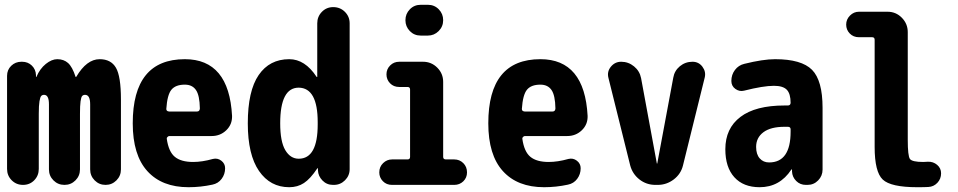

<svg xmlns="http://www.w3.org/2000/svg" viewBox="-20 -780 4040 810"><path d="M400.4 -530.3Q448.2 -530.3 469.2 -494.1Q490.2 -458 490.2 -360.4V-65.4Q490.2 -38.1 471.2 -19Q452.1 0 425.3 0Q398.4 0 379.4 -19Q360.4 -38.1 360.4 -65.4V-339.8Q360.4 -379.9 338.9 -379.9Q331.1 -379.9 326.7 -375Q322.3 -370.1 319.8 -352.5Q317.4 -335 317.4 -299.8V-65.4Q317.4 -38.1 298.3 -19Q279.3 0 252 0Q224.6 0 205.6 -19Q186.5 -38.1 186.5 -65.4V-339.8Q186.5 -379.9 166 -379.9Q158.2 -379.9 153.8 -375Q149.4 -370.1 146.5 -352.5Q143.6 -335 143.6 -299.8V-67.4Q143.6 -39.1 124.5 -19.5Q105.5 0 77.1 0Q48.8 0 29.3 -19.5Q9.8 -39.1 9.8 -67.4V-460Q9.8 -485.4 27.3 -502.4Q44.9 -519.5 70.3 -519.5H73.2Q97.7 -519.5 114.3 -503.4Q130.9 -487.3 131.8 -462.9V-456.1Q131.8 -455.1 132.8 -455.1Q133.8 -455.1 133.8 -456.1Q148.4 -490.2 173.3 -510.3Q198.2 -530.3 221.7 -530.3Q249 -530.3 267.1 -514.2Q285.2 -498 298.8 -456.1Q298.8 -455.1 299.8 -455.1Q301.8 -455.1 301.8 -456.1Q345.7 -530.3 400.4 -530.3Z M811.5 -309.6Q822.3 -309.6 823.2 -322.3Q822.3 -377.9 806.6 -400.4Q791 -422.9 759.8 -422.9Q720.7 -422.9 703.1 -401.4Q685.5 -379.9 681.6 -320.3Q681.6 -310.5 693.4 -309.6ZM759.8 -530.3Q946.3 -530.3 959 -291Q960 -254.9 934.6 -230.5Q909.2 -206.1 873 -206.1H694.3Q690.4 -206.1 686.5 -202.1Q682.6 -198.2 683.6 -194.3Q691.4 -139.6 717.8 -118.2Q744.1 -96.7 794.9 -96.7Q833 -96.7 877.9 -109.4Q897.5 -114.3 913.6 -102.1Q929.7 -89.8 929.7 -70.3Q929.7 -44.9 915 -25.4Q900.4 -5.9 876 -1Q826.2 9.8 775.4 9.8Q663.1 9.8 601.6 -58.1Q540 -126 540 -259.8Q540 -530.3 759.8 -530.3Z M1320.3 -254.9V-264.6Q1320.3 -409.2 1240.2 -410.2Q1162.1 -410.2 1162.1 -259.8Q1162.1 -182.6 1183.6 -146.5Q1205.1 -110.4 1240.2 -110.4Q1320.3 -110.4 1320.3 -254.9ZM1385.7 -750Q1415 -750 1435.1 -730Q1455.1 -710 1455.1 -681.6V-66.4Q1455.1 -39.1 1435.5 -19.5Q1416 0 1388.7 0H1384.8Q1358.4 0 1340.3 -18.6Q1322.3 -37.1 1321.3 -61.5V-69.3Q1321.3 -70.3 1320.3 -70.3Q1318.4 -70.3 1318.4 -69.3Q1289.1 -25.4 1262.2 -7.8Q1235.4 9.8 1200.2 9.8Q1120.1 9.8 1072.8 -58.6Q1025.4 -127 1025.4 -259.8Q1025.4 -396.5 1071.3 -463.4Q1117.2 -530.3 1200.2 -530.3Q1266.6 -530.3 1315.4 -456.1Q1315.4 -455.1 1317.4 -455.1Q1318.4 -455.1 1318.4 -456.1V-681.6Q1318.4 -710 1337.9 -730Q1357.4 -750 1385.7 -750Z M1896.5 -107.4Q1918.9 -107.4 1934.6 -91.8Q1950.2 -76.2 1950.2 -52.7Q1950.2 -30.3 1934.6 -15.1Q1918.9 0 1896.5 0H1633.8Q1610.4 0 1595.2 -15.6Q1580.1 -31.2 1580.1 -52.7Q1580.1 -76.2 1596.2 -91.8Q1612.3 -107.4 1633.8 -107.4H1699.2Q1710 -107.4 1710 -118.2V-402.3Q1710 -413.1 1699.2 -413.1H1664.1Q1640.6 -413.1 1625.5 -428.7Q1610.4 -444.3 1610.4 -466.3Q1610.4 -488.3 1626 -503.9Q1641.6 -519.5 1664.1 -519.5H1764.6Q1799.8 -519.5 1824.7 -494.6Q1849.6 -469.7 1849.6 -434.6V-118.2Q1849.6 -107.4 1861.3 -107.4ZM1754.9 -759.8H1785.2Q1812.5 -759.8 1831.1 -740.7Q1849.6 -721.7 1849.6 -694.8Q1849.6 -668 1830.6 -648.9Q1811.5 -629.9 1785.2 -629.9H1754.9Q1727.5 -629.9 1709 -648.9Q1690.4 -668 1690.4 -694.8Q1690.4 -721.7 1709 -740.7Q1727.5 -759.8 1754.9 -759.8Z M2311.5 -309.6Q2322.3 -309.6 2323.2 -322.3Q2322.3 -377.9 2306.6 -400.4Q2291 -422.9 2259.8 -422.9Q2220.7 -422.9 2203.1 -401.4Q2185.5 -379.9 2181.6 -320.3Q2181.6 -310.5 2193.4 -309.6ZM2259.8 -530.3Q2446.3 -530.3 2459 -291Q2460 -254.9 2434.6 -230.5Q2409.2 -206.1 2373 -206.1H2194.3Q2190.4 -206.1 2186.5 -202.1Q2182.6 -198.2 2183.6 -194.3Q2191.4 -139.6 2217.8 -118.2Q2244.1 -96.7 2294.9 -96.7Q2333 -96.7 2377.9 -109.4Q2397.5 -114.3 2413.6 -102.1Q2429.7 -89.8 2429.7 -70.3Q2429.7 -44.9 2415 -25.4Q2400.4 -5.9 2376 -1Q2326.2 9.8 2275.4 9.8Q2163.1 9.8 2101.6 -58.1Q2040 -126 2040 -259.8Q2040 -530.3 2259.8 -530.3Z M2901.4 -519.5Q2927.7 -519.5 2943.4 -498.5Q2959 -477.5 2953.1 -453.1L2861.3 -82Q2852.5 -45.9 2822.3 -22.9Q2792 0 2754.9 0H2745.1Q2707 0 2677.7 -22.9Q2648.4 -45.9 2638.7 -82L2546.9 -451.2Q2540 -477.5 2557.1 -498.5Q2574.2 -519.5 2600.6 -519.5Q2630.9 -519.5 2654.8 -500Q2678.7 -480.5 2684.6 -450.2L2751 -90.8Q2751 -89.8 2752 -89.8Q2752.9 -89.8 2752.9 -90.8L2820.3 -452.1Q2825.2 -481.4 2848.1 -500.5Q2871.1 -519.5 2901.4 -519.5Z M3315.4 -224.6V-234.4Q3315.4 -245.1 3303.7 -245.1H3290Q3231.4 -245.1 3200.7 -222.2Q3169.9 -199.2 3169.9 -160.2Q3169.9 -128.9 3185.1 -111.8Q3200.2 -94.7 3224.6 -94.7Q3315.4 -94.7 3315.4 -224.6ZM3250 -530.3Q3361.3 -530.3 3405.8 -485.4Q3450.2 -440.4 3450.2 -325.2V-64.5Q3450.2 -38.1 3431.6 -19Q3413.1 0 3386.7 0H3379.9Q3355.5 0 3338.9 -16.6Q3322.3 -33.2 3321.3 -56.6V-64.5Q3321.3 -65.4 3320.3 -65.4Q3318.4 -65.4 3318.4 -64.5Q3269.5 9.8 3184.6 9.8Q3116.2 9.8 3078.1 -32.2Q3040 -74.2 3040 -150.4Q3040 -238.3 3103.5 -286.6Q3167 -335 3290 -335H3303.7Q3314.5 -335 3315.4 -345.7Q3315.4 -384.8 3299.3 -401.4Q3283.2 -418 3245.1 -418Q3200.2 -418 3119.1 -397.5Q3099.6 -392.6 3082.5 -404.8Q3065.4 -417 3065.4 -438.5Q3065.4 -464.8 3080.6 -484.9Q3095.7 -504.9 3120.1 -510.7Q3199.2 -530.3 3250 -530.3Z M3894.5 -97.7Q3917 -98.6 3933.6 -84.5Q3950.2 -70.3 3950.2 -48.8Q3950.2 -25.4 3934.6 -8.8Q3918.9 7.8 3896.5 8.8Q3881.8 9.8 3849.6 9.8Q3738.3 9.8 3704.1 -22.5Q3669.9 -54.7 3669.9 -160.2V-612.3Q3669.9 -623 3659.2 -623H3603.5Q3580.1 -623 3564.9 -638.7Q3549.8 -654.3 3549.8 -676.3Q3549.8 -698.2 3565.9 -714.4Q3582 -730.5 3603.5 -730.5H3724.6Q3759.8 -730.5 3784.7 -705.1Q3809.6 -679.7 3809.6 -644.5V-190.4Q3809.6 -122.1 3818.8 -109.4Q3828.1 -96.7 3875 -96.7Q3877.9 -96.7 3884.3 -97.2Q3890.6 -97.7 3894.5 -97.7Z"/></svg>

Font: Rounded-X Mgen+ 2m bold
Style: Bold
Weight: 700
Designer: [Source Han Sans]
Ryoko NISHIZUKA  (kana & ideographs); Paul D. Hunt (Latin, Greek & Cyrillic); Wenlong ZHANG  (bopomofo
Version: Version 1.059.20150602